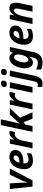

<svg xmlns="http://www.w3.org/2000/svg" viewBox="1763 -2563 1040 4606"><g transform="rotate(-90 2283.0 -260.0)"><path d="M52 -544H187L204 -256Q206 -214 206 -166V-134H211Q238 -216 256 -254L397 -544H544L258 0H110Z M528 -197Q528 -290 562 -371.5Q596 -453 661.5 -503.5Q727 -554 818 -554Q900 -554 944 -515Q988 -476 988 -411Q988 -322 913 -270.5Q838 -219 690 -219H667Q666 -211 666 -196Q666 -148 689.5 -121.5Q713 -95 758 -95Q797 -95 830.5 -104.5Q864 -114 909 -137L908 -32Q866 -10 824.5 0Q783 10 728 10Q634 10 581 -43Q528 -96 528 -197ZM701 -314Q777 -314 816.5 -339.5Q856 -365 856 -407Q856 -430 843.5 -442Q831 -454 807 -454Q767 -454 731.5 -415Q696 -376 683 -314Z M1141 -544H1247L1237 -444H1242Q1277 -497 1315.5 -525.5Q1354 -554 1403 -554Q1430 -554 1448 -549L1417 -417Q1393 -425 1368 -425Q1315 -425 1274 -377Q1233 -329 1215 -244L1163 0H1026Z M1585 -760H1723L1652 -427Q1645 -396 1620 -308H1623L1837 -544H1994L1763 -301L1892 0H1738L1655 -213L1599 -174L1562 0H1424Z M2077 -544H2183L2173 -444H2178Q2213 -497 2251.5 -525.5Q2290 -554 2339 -554Q2366 -554 2384 -549L2353 -417Q2329 -425 2304 -425Q2251 -425 2210 -377Q2169 -329 2151 -244L2099 0H1962Z M2499 -673Q2499 -713 2521.5 -734.5Q2544 -756 2584 -756Q2614 -756 2633 -742.5Q2652 -729 2652 -700Q2652 -661 2630.5 -638.5Q2609 -616 2568 -616Q2537 -616 2518 -630Q2499 -644 2499 -673ZM2476 -544H2614L2498 0H2361Z M2782 -674Q2782 -713 2804 -734.5Q2826 -756 2866 -756Q2897 -756 2915.5 -742.5Q2934 -729 2934 -699Q2934 -661 2912.5 -638.5Q2891 -616 2851 -616Q2819 -616 2800.5 -630Q2782 -644 2782 -674ZM2499 228 2500 118Q2515 122 2528 125Q2541 128 2554 128Q2584 128 2604.5 107Q2625 86 2634 42L2758 -544H2895L2767 62Q2730 240 2579 240Q2557 240 2535 236.5Q2513 233 2499 228Z M2917 205 2918 85Q2992 127 3078 127Q3127 127 3158 102Q3189 77 3203 24L3207 6Q3228 -77 3230 -77H3226Q3196 -36 3163.5 -13Q3131 10 3086 10Q3026 10 2987.5 -38.5Q2949 -87 2949 -182Q2949 -274 2979.5 -360Q3010 -446 3065.5 -500Q3121 -554 3192 -554Q3238 -554 3267 -533.5Q3296 -513 3320 -472H3324L3351 -544H3458L3338 16Q3312 137 3248 188.5Q3184 240 3083 240Q3029 240 2990.5 231.5Q2952 223 2917 205ZM3280 -355Q3280 -396 3263.5 -419.5Q3247 -443 3217 -443Q3182 -443 3152.5 -405.5Q3123 -368 3106 -309Q3089 -250 3089 -189Q3089 -146 3105 -123.5Q3121 -101 3151 -101Q3187 -101 3217 -141Q3247 -181 3263.5 -240.5Q3280 -300 3280 -355Z M3513 -197Q3513 -290 3547 -371.5Q3581 -453 3646.5 -503.5Q3712 -554 3803 -554Q3885 -554 3929 -515Q3973 -476 3973 -411Q3973 -322 3898 -270.5Q3823 -219 3675 -219H3652Q3651 -211 3651 -196Q3651 -148 3674.5 -121.5Q3698 -95 3743 -95Q3782 -95 3815.5 -104.5Q3849 -114 3894 -137L3893 -32Q3851 -10 3809.5 0Q3768 10 3713 10Q3619 10 3566 -43Q3513 -96 3513 -197ZM3686 -314Q3762 -314 3801.5 -339.5Q3841 -365 3841 -407Q3841 -430 3828.5 -442Q3816 -454 3792 -454Q3752 -454 3716.5 -415Q3681 -376 3668 -314Z M4126 -545H4233L4223 -444H4226Q4295 -555 4389 -555Q4454 -555 4488 -515.5Q4522 -476 4522 -407Q4522 -371 4510 -313L4445 0H4306L4374 -322Q4382 -364 4382 -385Q4382 -442 4333 -442Q4290 -442 4254 -383Q4218 -324 4197 -227L4148 0H4010Z"/></g></svg>

Font: Noto Sans Display
Style: Bold Italic
Weight: 700
Italic angle: -12°
Designer: Monotype Design team
Foundry: Monotype Imaging Inc.
Version: Version 1.000